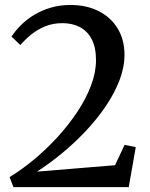

<svg xmlns="http://www.w3.org/2000/svg" viewBox="-20 -772 619 792"><path d="M19.5 -41.5Q70.5 -72.5 121.8 -115.2Q173 -158 218.8 -208.2Q264.5 -258.5 300 -312.2Q335.5 -366 355.8 -420Q376 -474 376 -524Q376 -576 358.5 -609.8Q341 -643.5 309.8 -660Q278.5 -676.5 237.5 -676.5Q198 -676.5 165.5 -663Q133 -649.5 107.8 -628.8Q82.5 -608 64 -586L27.5 -621Q43 -645 66.2 -668.2Q89.5 -691.5 120.2 -710.2Q151 -729 188.8 -740.2Q226.5 -751.5 270.5 -751.5Q337 -751.5 387.2 -726Q437.5 -700.5 465.5 -654.2Q493.5 -608 493.5 -546Q493.5 -494.5 472.8 -440.5Q452 -386.5 416 -333.5Q380 -280.5 333.5 -231.2Q287 -182 235.5 -139.5Q184 -97 132.5 -64L454.5 -90.5L494 -174.5L540 -165L511 0H35.5Z"/></svg>

Font: Merriweather 60pt Medium
Style: Regular
Weight: 500
Version: Version 2.100